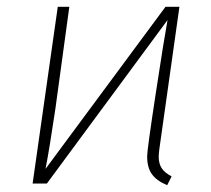

<svg xmlns="http://www.w3.org/2000/svg" viewBox="-20 -540 622 565"><path d="M447 -79Q447 -59 455.5 -45.5Q464 -32 485 -21L472 5Q441 -8 427 -27.5Q413 -47 413 -80Q413 -99 438 -263Q463 -427 473 -481L118 0H76L150 -520H184L143 -220Q126 -105 114 -43L467 -520H508L449 -102Q447 -86 447 -79Z"/></svg>

Font: FiraGO UltraLight
Style: Italic
Weight: 200
Italic angle: -8°
Designer: bBox Type GmbH
Foundry: bBox Type GmbH
Version: Version 1.001